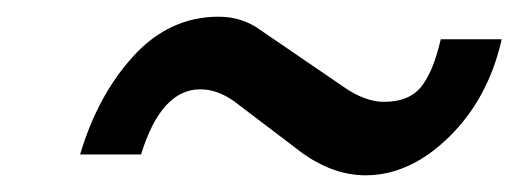

<svg xmlns="http://www.w3.org/2000/svg" viewBox="-20 -458 621 230"><path d="M440 -336Q470 -336 484.5 -354Q499 -372 508 -411H581Q565 -340 518 -294Q471 -248 418 -248Q380 -248 343 -274L260 -337Q240 -351 220 -351Q173 -351 149 -273H76Q97 -344 140 -391Q183 -438 242 -438Q270 -438 292 -422L393 -353Q418 -336 440 -336Z"/></svg>

Font: Miedinger
Style: Bold-Italic
Weight: 700
Italic angle: -13°
Version: Version 001.000